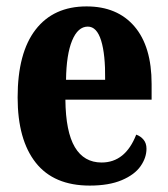

<svg xmlns="http://www.w3.org/2000/svg" viewBox="-20 -569 525 599"><path d="M35 -265Q35 -404 91 -476.5Q147 -549 250 -549Q346 -549 399.5 -486.5Q453 -424 453 -307V-258H184Q185 -158 213.5 -110Q242 -62 297 -62Q371 -62 405 -149Q419 -144 428 -133Q437 -122 437 -105Q437 -77 418.5 -50.5Q400 -24 360 -7Q320 10 260 10Q148 10 91.5 -61.5Q35 -133 35 -265ZM308 -320Q309 -399 295.5 -442.5Q282 -486 254 -486Q223 -486 205 -442.5Q187 -399 186 -320Z"/></svg>

Font: Noto Serif CondExtraBold
Style: Regular
Weight: 800
Width: 3
Designer: Monotype Design Team
Foundry: Monotype Imaging Inc.
Version: Version 1.001